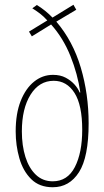

<svg xmlns="http://www.w3.org/2000/svg" viewBox="-20 -778 439 808"><path d="M135 -757Q171 -735 201 -704L289 -758L301 -737L217 -687Q287 -605 320 -493.5Q353 -382 353 -259Q353 -117 312.5 -53.5Q272 10 202 10Q146 10 111.5 -24Q77 -58 61.5 -112Q46 -166 46 -225Q46 -300 67 -353Q88 -406 123.5 -434.5Q159 -463 203 -463Q234 -463 256.5 -451Q279 -439 294 -422Q309 -405 315 -389H318Q307 -466 276.5 -542Q246 -618 195 -675L114 -625L102 -645L179 -692Q165 -708 148 -721Q131 -734 116 -743ZM206 -438Q145 -438 108.5 -379.5Q72 -321 72 -225Q72 -165 87 -117.5Q102 -70 131 -42.5Q160 -15 202 -15Q264 -15 295 -75Q326 -135 326 -232Q326 -336 293.5 -387Q261 -438 206 -438Z"/></svg>

Font: Noto Sans Gujarati UI ExtraCondensed Thin
Style: Regular
Weight: 100
Width: 2
Designer: Jelle Bosma - Monotype Design Team, Universal Thirst
Foundry: Monotype Imaging Inc.
Version: Version 2.106; ttfautohint (v1.8.4.7-5d5b)